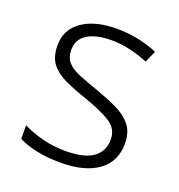

<svg xmlns="http://www.w3.org/2000/svg" viewBox="-106 -631 681 730"><g transform="rotate(20 234.5 -266.0)"><path d="M423 -141Q423 -69 369 -29.5Q315 10 217 10Q161 10 118 0.5Q75 -9 46 -24V-79Q81 -61 126 -49.5Q171 -38 218 -38Q296 -38 331.5 -64.5Q367 -91 367 -137Q367 -181 330 -204.5Q293 -228 221 -253Q171 -270 133.5 -287.5Q96 -305 75 -332Q54 -359 54 -406Q54 -470 106 -506Q158 -542 245 -542Q293 -542 334.5 -533Q376 -524 411 -509L390 -462Q359 -475 320 -484.5Q281 -494 242 -494Q179 -494 144 -472Q109 -450 109 -408Q109 -376 126 -357.5Q143 -339 175 -326Q207 -313 253 -297Q301 -280 339 -262Q377 -244 400 -216Q423 -188 423 -141Z"/></g></svg>

Font: Noto Sans Lao UI Light
Style: Regular
Weight: 300
Designer: Monotype Design Team
Foundry: Monotype Imaging Inc.
Version: Version 2.000; ttfautohint (v1.8.4.7-5d5b)